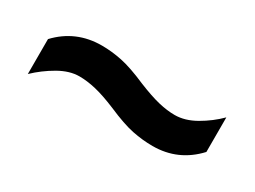

<svg xmlns="http://www.w3.org/2000/svg" viewBox="-27 -590 631 476"><g transform="rotate(30 288.5 -352.5)"><path d="M271 -308Q235 -323 209.5 -329Q184 -335 162 -335Q134 -335 103.5 -317.5Q73 -300 48 -276V-376Q98 -429 172 -429Q200 -429 229.5 -423Q259 -417 305 -397Q342 -382 367 -376Q392 -370 414 -370Q443 -370 473.5 -387.5Q504 -405 528 -429V-330Q478 -276 405 -276Q376 -276 346.5 -282Q317 -288 271 -308Z"/></g></svg>

Font: Noto Sans Lao Looped SemiBold
Style: Regular
Weight: 600
Designer: Mark Frömberg, Ben Mitchell
Foundry: The Fontpad Ltd
Version: Version 1.002; ttfautohint (v1.8.4.7-5d5b)